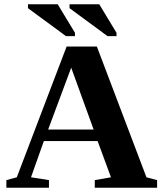

<svg xmlns="http://www.w3.org/2000/svg" viewBox="-20 -878 762 898"><path d="M209 -35.6V0H9.8V-35.6L58.6 -48.8L291.5 -660.2H433.1L665 -48.8L714.8 -35.6V0H423.3V-35.6L499 -48.8L436.5 -218.3H185.1L125 -48.8ZM313 -561.5 205.1 -272H418ZM288.6 -709 110.8 -839.8V-857.9H250L330.6 -724.6V-709ZM482.9 -709 305.2 -839.8V-857.9H444.3L524.9 -724.6V-709Z"/></svg>

Font: Tinos
Style: Bold
Weight: 700
Designer: Steve Matteson
Foundry: Monotype Imaging Inc.
Version: Version 1.23